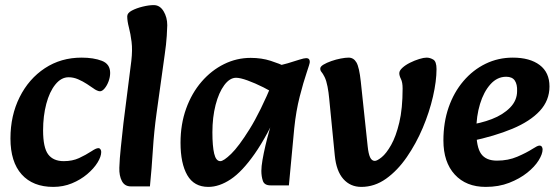

<svg xmlns="http://www.w3.org/2000/svg" viewBox="-20 -717 2188 753"><path d="M189 16Q109 16 65 -33Q21 -82 21 -174Q21 -264 57 -336Q93 -408 156 -449.5Q219 -491 300 -491Q347 -491 379.5 -478.5Q412 -466 412 -431Q412 -415 406 -398.5Q400 -382 390.5 -370.5Q381 -359 372 -359Q367 -359 359.5 -362.5Q352 -366 347 -370Q337 -377 321 -387.5Q305 -398 286.5 -406Q268 -414 249 -414Q220 -414 197 -385.5Q174 -357 161.5 -309.5Q149 -262 149 -206Q149 -138 169 -111.5Q189 -85 230 -85Q264 -85 290 -97Q316 -109 339 -124Q348 -130 354.5 -133Q361 -136 366 -136Q371 -136 374 -131.5Q377 -127 377 -121Q377 -103 362.5 -79.5Q348 -56 322 -34Q296 -12 262 2Q228 16 189 16Z M493 14Q469 14 458 -7Q447 -28 448 -59Q449 -93 454 -140Q459 -187 464 -233L495 -478Q500 -521 496 -553Q492 -585 485.5 -609.5Q479 -634 479 -653Q479 -666 497 -675.5Q515 -685 539.5 -691Q564 -697 583 -697Q607 -697 621.5 -673Q636 -649 636 -618Q636 -608 634 -576Q632 -544 626 -503L594 -273Q584 -201 579.5 -128.5Q575 -56 568 14Z M797 16Q741 16 714.5 -30Q688 -76 688 -157Q688 -230 710 -291Q732 -352 770.5 -396.5Q809 -441 858.5 -465.5Q908 -490 963 -490Q1006 -490 1041.5 -478.5Q1077 -467 1102 -455L1073 -340Q1046 -358 1013 -374.5Q980 -391 951 -401.5Q922 -412 906 -412Q881 -412 859.5 -383Q838 -354 825.5 -305.5Q813 -257 813 -198Q813 -144 820 -114.5Q827 -85 844 -85Q857 -85 886.5 -113.5Q916 -142 958.5 -210Q1001 -278 1050 -396L1082 -304Q1028 -184 979 -114Q930 -44 885 -14Q840 16 797 16ZM1041 10Q1017 10 1011 -7.5Q1005 -25 1005 -47Q1005 -64 1009.5 -90Q1014 -116 1021 -146Q1028 -176 1036 -204L1058 -279L1027 -305L1051 -456Q1083 -461 1109 -469Q1135 -477 1154 -483Q1173 -489 1181 -489Q1195 -489 1195 -474Q1195 -468 1182.5 -431.5Q1170 -395 1155.5 -338.5Q1141 -282 1134 -214L1113 10Z M1397 16Q1354 16 1326.5 -15Q1299 -46 1293 -107L1271 -331Q1269 -354 1264.5 -377.5Q1260 -401 1253 -415Q1246 -429 1241 -434.5Q1236 -440 1236 -448Q1236 -456 1248.5 -463.5Q1261 -471 1279.5 -477.5Q1298 -484 1316.5 -487.5Q1335 -491 1347 -491Q1367 -491 1378 -472Q1389 -453 1395 -397L1422 -143Q1425 -114 1431.5 -100Q1438 -86 1450 -86Q1459 -86 1477 -100.5Q1495 -115 1514 -148.5Q1533 -182 1546 -236.5Q1559 -291 1559 -370Q1559 -394 1552.5 -407Q1546 -420 1546 -430Q1546 -440 1558 -451Q1570 -462 1588 -471Q1606 -480 1624 -485.5Q1642 -491 1653 -491Q1666 -491 1679 -483.5Q1692 -476 1692 -446Q1692 -399 1678 -338Q1664 -277 1638 -215.5Q1612 -154 1575.5 -101Q1539 -48 1494 -16Q1449 16 1397 16Z M1885 16Q1808 16 1763.5 -32.5Q1719 -81 1719 -166Q1719 -237 1739.5 -296Q1760 -355 1797.5 -399Q1835 -443 1884.5 -467Q1934 -491 1991 -491Q2058 -491 2096.5 -462Q2135 -433 2135 -378Q2135 -323 2097 -282Q2059 -241 1989.5 -212Q1920 -183 1825 -163L1812 -226Q1865 -233 1909 -250Q1953 -267 1980.5 -295Q2008 -323 2008 -360Q2009 -386 1999 -401Q1989 -416 1965 -416Q1930 -416 1903.5 -386.5Q1877 -357 1862.5 -309Q1848 -261 1848 -206Q1848 -140 1867 -113.5Q1886 -87 1929 -87Q1973 -87 2009 -102.5Q2045 -118 2070 -134Q2078 -139 2084.5 -142.5Q2091 -146 2096 -146Q2102 -146 2105 -141.5Q2108 -137 2108 -131Q2108 -113 2092.5 -88Q2077 -63 2047.5 -39.5Q2018 -16 1977 0Q1936 16 1885 16Z"/></svg>

Font: Alkatra Medium
Style: Regular
Weight: 500
Designer: Suman Bhandary
Version: Version 1.100;gftools[0.9.22]